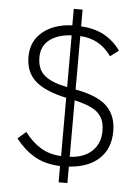

<svg xmlns="http://www.w3.org/2000/svg" viewBox="-60 -865 726 998"><g transform="rotate(5 303.0 -366.5)"><path d="M330 0V86H284V1Q204 -2 148.5 -35Q93 -68 51 -123L94 -160Q132 -110 177.5 -82Q223 -54 285 -51V-355Q171 -380 121 -426Q71 -472 71 -550Q71 -632 129.5 -680.5Q188 -729 284 -733V-819H330V-732Q399 -728 449.5 -701Q500 -674 537 -623L493 -590Q433 -676 330 -681V-402L346 -399Q453 -377 498.5 -329Q544 -281 544 -203Q544 -113 488 -60Q432 -7 330 0ZM285 -411V-681Q212 -677 170 -644Q128 -611 128 -553Q128 -489 167 -457.5Q206 -426 285 -411ZM330 -51Q405 -55 446.5 -95Q488 -135 488 -200Q488 -245 470 -273Q452 -301 418.5 -317Q385 -333 330 -346Z"/></g></svg>

Font: IBM Plex Sans JP Light
Style: Regular
Weight: 300
Designer: Mike Abbink; Paul van der Laan; Pieter van Rosmalen; Wujin Sim; Yejin Wi; Jinhee Kim; Boomi Park; Yona Kim; Kichan Ma
Foundry: Sandoll Inc.
Version: Version 1.002